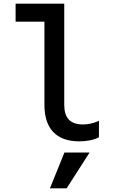

<svg xmlns="http://www.w3.org/2000/svg" viewBox="-20 -760 640 1046"><path d="M330 -189V-740H65V-642H222V-189C222 -59 287 10 412 10C452 10 490 3 519 -12V-102C490 -88 460 -82 432 -82C363 -82 330 -117 330 -189ZM468 71H331L252 266H343Z"/></svg>

Font: CommitMono
Style: 600Regular
Weight: 600
Monospace: yes
Designer: Eigil Nikolajsen
Foundry: Eigil Nikolajsen
Version: Version 1.143